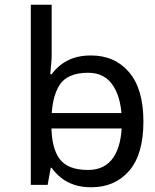

<svg xmlns="http://www.w3.org/2000/svg" viewBox="-20 -780 655 810"><path d="M536 -238V-303H160V-238ZM365 10Q465 10 525 -59.5Q585 -129 585 -267Q585 -405 524.5 -475.5Q464 -546 364 -546Q322 -546 291 -535.5Q260 -525 237 -507Q214 -489 198 -467H192Q193 -480 195.5 -505.5Q198 -531 198 -546V-760H110V0H181L194 -72H198Q214 -49 237 -30.5Q260 -12 291.5 -1Q323 10 365 10ZM351 -63Q266 -63 231.5 -109.5Q197 -156 197 -250V-266Q197 -366 230 -419.5Q263 -473 352 -473Q423 -473 458.5 -416.5Q494 -360 494 -265Q494 -169 458.5 -116Q423 -63 351 -63Z"/></svg>

Font: korean15
Style: Book
Weight: 400
Designer: Jelle Bosma - Monotype Design Team
Foundry: Monotype Imaging Inc.
Version: Version 2.003